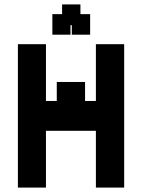

<svg xmlns="http://www.w3.org/2000/svg" viewBox="-20 -838 643 869"><path d="M61 11V-638H188V-381H237V-467H365V-381H414V-638H542V11H414V-246H188V11ZM217 -681V-774H261V-818H344V-774H388V-681H305V-724H299V-681Z"/></svg>

Font: Pixelify Sans
Style: Bold
Weight: 700
Designer: Stefie Justprince
Foundry: Typecalism Foundryline
Version: Version 1.000